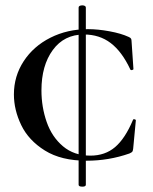

<svg xmlns="http://www.w3.org/2000/svg" viewBox="-20 -589 573 718"><path d="M288 -569Q293 -569 297 -567Q301 -565 301 -561V102Q301 109 288 109Q274 109 274 102V-561Q274 -565 278 -567Q282 -569 288 -569ZM461 -451Q468 -448 470 -444.5Q472 -441 472 -434L479 -331Q479 -328 473.5 -327Q468 -326 467 -330Q436 -396 394 -428Q352 -460 294 -460Q220 -460 177.5 -402Q135 -344 135 -251Q135 -189 154.5 -133Q174 -77 215.5 -42Q257 -7 318 -7Q373 -7 410.5 -39Q448 -71 477 -140Q478 -144 483 -143Q488 -142 488 -139L478 -33Q477 -25 475 -22Q473 -19 464 -15Q387 12 304 12Q209 12 148 -26Q87 -64 59.5 -121Q32 -178 32 -236Q32 -304 68.5 -360Q105 -416 168.5 -448Q232 -480 309 -480Q346 -480 389.5 -472Q433 -464 461 -451Z"/></svg>

Font: Cormorant SC SemiBold
Style: Regular
Weight: 600
Designer: Christian Thalmann (Catharsis Fonts)
Foundry: Catharsis Fonts
Version: Version 4.000